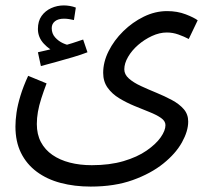

<svg xmlns="http://www.w3.org/2000/svg" viewBox="-20 -458 760 709"><path d="M37 9Q37 -14 41 -42Q45 -70 55.5 -104.5Q66 -139 84 -178L152 -150Q141 -121 132.5 -94.5Q124 -68 120 -45Q116 -22 116 0Q116 38 131 66.5Q146 95 173.5 114Q201 133 238 142.5Q275 152 319 152Q385 152 436 137Q487 122 521.5 98Q556 74 573.5 49Q591 24 591 4Q591 -11 574.5 -22.5Q558 -34 531.5 -44.5Q505 -55 476 -67Q447 -79 420.5 -95Q394 -111 377.5 -134Q361 -157 361 -189Q361 -229 381 -269Q401 -309 435 -342.5Q469 -376 511 -396.5Q553 -417 597 -417Q635 -417 666 -405Q697 -393 710 -383L677 -314Q660 -323 639 -330.5Q618 -338 596 -338Q569 -338 541 -325Q513 -312 490 -292Q467 -272 453 -248Q439 -224 439 -202Q439 -183 456 -168Q473 -153 500 -140.5Q527 -128 557.5 -115.5Q588 -103 615 -88.5Q642 -74 658.5 -55Q675 -36 675 -9Q675 26 652 67.5Q629 109 583 146Q537 183 470 207Q403 231 315 231Q255 231 204 217.5Q153 204 115.5 176Q78 148 57.5 106.5Q37 65 37 9ZM131 -214 120 -265Q144 -270 159 -274Q174 -278 193 -283L188 -265Q164 -273 142 -296.5Q120 -320 120 -351Q120 -380 133.5 -399Q147 -418 169 -428Q191 -438 216 -438Q226 -438 238 -436Q250 -434 260 -430L253 -384Q244 -386 235 -387.5Q226 -389 216 -389Q195 -389 183 -379.5Q171 -370 171 -354Q171 -334 183.5 -320Q196 -306 212.5 -298.5Q229 -291 239 -291L201 -285Q226 -292 248 -299Q270 -306 287 -312L303 -265Q280 -256 249.5 -247Q219 -238 188 -229.5Q157 -221 131 -214Z"/></svg>

Font: Noto Sans Arabic SemiCondensed
Style: Regular
Weight: 400
Width: 4
Designer: Monotype Design Team, Nadine Chahine, Nizar Qandah and Khaled Hosny
Foundry: Monotype Imaging Inc.
Version: Version 2.012